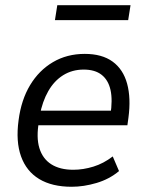

<svg xmlns="http://www.w3.org/2000/svg" viewBox="-20 -705 557 734"><path d="M254 9Q179 9 130 -20.5Q81 -50 60.5 -107Q40 -164 51 -245Q61 -323 95 -379.5Q129 -436 182.5 -467.5Q236 -499 304 -499Q370 -499 410.5 -469.5Q451 -440 466 -385Q481 -330 471 -255L467 -226H110L119 -282H421L402 -265Q411 -323 402.5 -361Q394 -399 368.5 -419Q343 -439 300 -439Q256 -439 221.5 -417.5Q187 -396 164.5 -356.5Q142 -317 132 -264L129 -241Q118 -180 130.5 -139Q143 -98 176 -77Q209 -56 260 -56Q298 -56 337 -68Q376 -80 411 -107L435 -51Q398 -20 349 -5.5Q300 9 254 9ZM190 -628 199 -685H479L470 -628Z"/></svg>

Font: Nunito Sans 10pt SemiCondensed
Style: Italic
Weight: 400
Width: 4
Italic angle: -9°
Designer: Vernon Adams
Foundry: Vernon Adams
Version: Version 3.101;gftools[0.9.27]